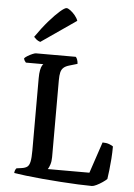

<svg xmlns="http://www.w3.org/2000/svg" viewBox="-63 -1015 743 1062"><g transform="rotate(5 309.0 -484.0)"><path d="M488 0Q457 0 412 -2Q367 -4 315 -7.5Q263 -11 212.5 -15.5Q162 -20 120.5 -25Q79 -30 54 -34Q54 -42 57 -49.5Q60 -57 64 -61L93 -65Q113 -68 123.5 -76Q134 -84 138.5 -105Q143 -126 143 -166V-568Q143 -596 146.5 -613Q150 -630 155 -638.5Q160 -647 162 -648H65Q61 -652 57.5 -658Q54 -664 53 -671Q59 -678 71.5 -685.5Q84 -693 97 -698.5Q110 -704 116 -704H337Q342 -700 346 -688.5Q350 -677 350 -666L306 -653Q285 -647 274 -637Q263 -627 259 -610.5Q255 -594 255 -567V-140Q255 -116 249 -98Q243 -80 237 -72H468L526 -245Q548 -245 563.5 -239Q579 -233 585 -228Q585 -195 582.5 -160Q580 -125 576.5 -95.5Q573 -66 570 -46Q562 -38 546 -27Q530 -16 513.5 -8Q497 0 488 0ZM134 -769Q121 -773 111.5 -781Q102 -789 98 -794Q134 -846 168 -885Q202 -924 227.5 -946Q253 -968 263 -968Q271 -968 284.5 -958Q298 -948 310.5 -933Q323 -918 328 -903Z"/></g></svg>

Font: Texturina Medium 12pt Medium
Style: Regular
Weight: 500
Version: Version 1.002